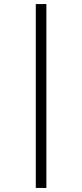

<svg xmlns="http://www.w3.org/2000/svg" viewBox="-20 -824 405 944"><path d="M208 100H156V-804H208Z"/></svg>

Font: Fira Sans Condensed Light
Style: Regular
Weight: 300
Width: 3
Designer: bBox Type GmbH & Carrois Corporate GbR & Edenspiekermann AG
Foundry: bBox Type GmbH & Carrois Corporate GbR & Edenspiekermann AG
Version: Version 4.301